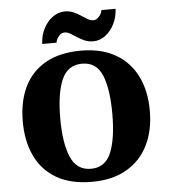

<svg xmlns="http://www.w3.org/2000/svg" viewBox="-62 -1007 944 1072"><g transform="rotate(-5 410.0 -470.5)"><path d="M411 10Q291 10 212 -36Q133 -82 93.5 -165Q54 -248 54 -359Q54 -470 93.5 -552Q133 -634 212.5 -679.5Q292 -725 412 -725Q526 -725 605 -679.5Q684 -634 725 -551.5Q766 -469 766 -358Q766 -247 725 -164.5Q684 -82 604.5 -36Q525 10 411 10ZM411 -63Q491 -63 523.5 -141Q556 -219 556 -358Q556 -498 524 -575Q492 -652 412 -652Q331 -652 297.5 -575Q264 -498 264 -358Q264 -219 297.5 -141Q331 -63 411 -63ZM486 -771Q459 -771 437 -780.5Q415 -790 396.5 -802.5Q378 -815 361.5 -824.5Q345 -834 329 -834Q312 -834 297.5 -817.5Q283 -801 280 -781H200Q202 -829 222 -867.5Q242 -906 273.5 -928.5Q305 -951 341 -951Q368 -951 389.5 -941.5Q411 -932 429.5 -919.5Q448 -907 464.5 -897.5Q481 -888 497 -888Q513 -888 528 -904.5Q543 -921 546 -941H625Q623 -893 603 -854.5Q583 -816 552.5 -793.5Q522 -771 486 -771Z"/></g></svg>

Font: Noto Serif Telugu Black
Style: Regular
Weight: 900
Designer: Jelle Bosma - Monotype Design Team
Foundry: Monotype Imaging Inc.
Version: Version 2.005; ttfautohint (v1.8.4.7-5d5b)